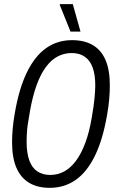

<svg xmlns="http://www.w3.org/2000/svg" viewBox="-20 -891 558 923"><path d="M219 12Q160 12 119.5 -12.5Q79 -37 58.5 -85.5Q38 -134 38 -207Q38 -237 41 -272Q44 -307 51 -346Q71 -464 109 -542.5Q147 -621 201.5 -659.5Q256 -698 326 -698Q386 -698 426.5 -674Q467 -650 487.5 -602Q508 -554 508 -481Q508 -450 505 -414.5Q502 -379 495 -340Q475 -222 437 -143.5Q399 -65 344.5 -26.5Q290 12 219 12ZM222 -50Q257 -50 288 -66.5Q319 -83 344.5 -117Q370 -151 389.5 -202.5Q409 -254 421 -325Q426 -355 429.5 -378.5Q433 -402 434.5 -420Q436 -438 437 -452.5Q438 -467 438 -479Q438 -533 425 -567.5Q412 -602 386.5 -619Q361 -636 325 -636Q289 -636 258 -620Q227 -604 201.5 -570Q176 -536 157 -484.5Q138 -433 125 -362Q120 -332 116 -308.5Q112 -285 110.5 -267.5Q109 -250 108.5 -236Q108 -222 108 -209Q108 -155 121 -119.5Q134 -84 159.5 -67Q185 -50 222 -50ZM319 -739 267 -868 268 -871H330L367 -739Z"/></svg>

Font: Archivo ExtraCondensed Light
Style: Italic
Weight: 300
Width: 2
Italic angle: -10°
Designer: Hector Gatti
Foundry: Omnibus-Type
Version: Version 2.001